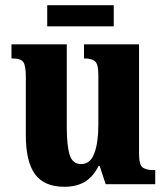

<svg xmlns="http://www.w3.org/2000/svg" viewBox="-20 -706 639 736"><path d="M227 10Q149 10 114 -38.5Q79 -87 79 -188V-411Q79 -454 69.5 -468Q60 -482 27 -482H24V-536H236V-218Q236 -148 247 -112.5Q258 -77 291 -77Q326 -77 341.5 -118Q357 -159 357 -228V-419Q357 -462 343 -472Q329 -482 305 -482H302V-536H513V-117Q513 -73 527.5 -63.5Q542 -54 566 -54H575V0H385L362 -70H358Q337 -28 305 -9Q273 10 227 10ZM161 -605V-686H416V-605Z"/></svg>

Font: Noto Serif Bengali Condensed ExtraBold
Style: Regular
Weight: 800
Width: 3
Designer: Juan Bruce, Universal Thirst, Indian Type Foundry and the Monotype Design Team.
Foundry: Monotype Imaging Inc.
Version: Version 2.003; ttfautohint (v1.8.4.7-5d5b)